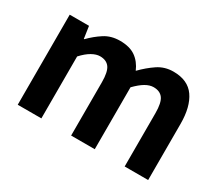

<svg xmlns="http://www.w3.org/2000/svg" viewBox="-106 -804 1176 1034"><g transform="rotate(30 482.0 -287.0)"><path d="M79 0V-560H199L210 -485H213Q248 -521 289 -547.5Q330 -574 385 -574Q445 -574 481.5 -548.5Q518 -523 538 -476Q578 -517 620.5 -545.5Q663 -574 717 -574Q807 -574 848.5 -514.5Q890 -455 890 -349V0H744V-331Q744 -396 725 -422Q706 -448 666 -448Q642 -448 615.5 -432.5Q589 -417 558 -385V0H411V-331Q411 -396 392 -422Q373 -448 333 -448Q310 -448 282.5 -432.5Q255 -417 226 -385V0Z"/></g></svg>

Font: Noto Sans SC Thin
Style: Bold
Weight: 700
Version: Version 2.004-H2;hotconv 1.0.118;makeotfexe 2.5.65603